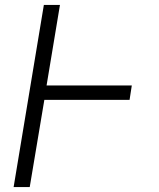

<svg xmlns="http://www.w3.org/2000/svg" viewBox="-20 -755 640 775"><path d="M35 0 157 -735H222L168 -410H512L503 -352H159L100 0Z"/></svg>

Font: Iosevka SS04 Lt Ex Obl
Style: Regular
Weight: 300
Width: 7
Italic angle: -9°
Monospace: yes
Designer: Belleve Invis
Foundry: Belleve Invis
Version: Version 19.0.0; ttfautohint (v1.8.4)